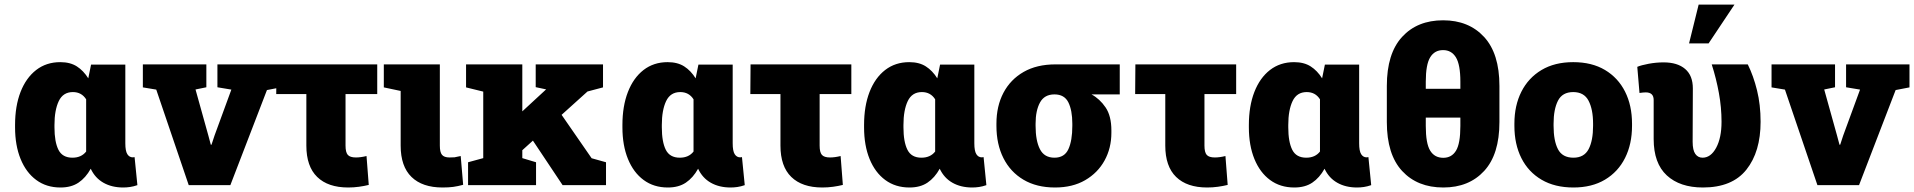

<svg xmlns="http://www.w3.org/2000/svg" viewBox="-20 -810 8374 840"><path d="M244.6 10.3Q183.1 10.3 138.7 -22.5Q94.2 -55.2 70.1 -114.5Q45.9 -173.8 45.9 -252.9V-263.2Q45.9 -345.7 69.8 -407.5Q93.8 -469.2 138.2 -503.7Q182.6 -538.1 243.7 -538.1Q287.1 -538.1 316.2 -519.5Q345.2 -501 366.2 -467.3L378.4 -527.3H528.3V-183.1Q528.3 -149.4 537.1 -135.5Q545.9 -121.6 561 -121.6Q565.9 -121.6 568.8 -122.6L581.1 0Q564 5.9 548.8 8.1Q533.7 10.3 519 10.3Q469.2 10.3 432.6 -10.5Q396 -31.2 377 -71.8Q355 -32.2 323.5 -11Q292 10.3 244.6 10.3ZM296.9 -120.1Q335.9 -120.1 356.9 -147V-375.5Q336.9 -407.2 298.8 -407.2Q255.9 -407.2 237.1 -367.7Q218.3 -328.1 218.3 -263.2V-252.9Q218.3 -189.5 235.6 -154.8Q252.9 -120.1 296.9 -120.1Z M805.7 0 663.6 -418 605 -427.7V-528.3H882.8V-428.2L835.4 -418.5L891.6 -216.8L902.3 -176.8H905.3L918.5 -216.8L992.2 -418L931.2 -428.2V-528.3H1208.5V-427.7L1147.9 -416L987.8 0Z M1503.4 10.3Q1415 10.3 1367.7 -35.9Q1320.3 -82 1320.3 -172.9V-398.4H1188.5L1189.5 -528.3H1630.4V-398.4H1491.7V-172.9Q1491.7 -143.6 1501.7 -132.3Q1511.7 -121.1 1537.1 -121.1Q1558.1 -121.1 1583.5 -127.4L1593.3 -1Q1573.7 3.9 1550.5 7.1Q1527.3 10.3 1503.4 10.3Z M1916 10.3Q1827.6 10.3 1780.3 -35.9Q1732.9 -82 1732.9 -172.9V-412.1L1659.2 -427.7V-528.3H1904.3V-172.9Q1904.3 -144 1913.8 -132.6Q1923.3 -121.1 1946.8 -121.1Q1962.4 -121.1 1968.5 -121.8Q1974.6 -122.6 1995.6 -127.4L2006.3 -1.5Q1982.9 4.9 1963.1 7.6Q1943.4 10.3 1916 10.3Z M2027.8 0V-100.1L2094.2 -118.2V-409.2L2019 -427.7V-528.3H2265.1V-322.8L2368.2 -418L2369.6 -418.9L2323.7 -428.7V-528.3H2618.2V-427.7L2550.3 -409.7L2437 -307.6L2568.4 -117.7L2631.3 -100.1V0H2441.4L2311.5 -194.8L2265.1 -152.8V-118.2L2325.2 -100.1V0Z M2901.9 10.3Q2840.3 10.3 2795.9 -22.5Q2751.5 -55.2 2727.3 -114.5Q2703.1 -173.8 2703.1 -252.9V-263.2Q2703.1 -345.7 2727.1 -407.5Q2751 -469.2 2795.4 -503.7Q2839.8 -538.1 2900.9 -538.1Q2944.3 -538.1 2973.4 -519.5Q3002.4 -501 3023.4 -467.3L3035.6 -527.3H3185.5V-183.1Q3185.5 -149.4 3194.3 -135.5Q3203.1 -121.6 3218.3 -121.6Q3223.1 -121.6 3226.1 -122.6L3238.3 0Q3221.2 5.9 3206.1 8.1Q3190.9 10.3 3176.3 10.3Q3126.5 10.3 3089.8 -10.5Q3053.2 -31.2 3034.2 -71.8Q3012.2 -32.2 2980.7 -11Q2949.2 10.3 2901.9 10.3ZM2954.1 -120.1Q2993.2 -120.1 3014.2 -147V-375.5Q2994.1 -407.2 2956.1 -407.2Q2913.1 -407.2 2894.3 -367.7Q2875.5 -328.1 2875.5 -263.2V-252.9Q2875.5 -189.5 2892.8 -154.8Q2910.2 -120.1 2954.1 -120.1Z M3577.6 10.3Q3489.3 10.3 3441.9 -35.9Q3394.5 -82 3394.5 -172.9V-398.4H3262.7L3263.7 -528.3H3704.6V-398.4H3565.9V-172.9Q3565.9 -143.6 3575.9 -132.3Q3585.9 -121.1 3611.3 -121.1Q3632.3 -121.1 3657.7 -127.4L3667.5 -1Q3647.9 3.9 3624.8 7.1Q3601.6 10.3 3577.6 10.3Z M3959 10.3Q3897.5 10.3 3853 -22.5Q3808.6 -55.2 3784.4 -114.5Q3760.3 -173.8 3760.3 -252.9V-263.2Q3760.3 -345.7 3784.2 -407.5Q3808.1 -469.2 3852.5 -503.7Q3897 -538.1 3958 -538.1Q4001.5 -538.1 4030.5 -519.5Q4059.6 -501 4080.6 -467.3L4092.8 -527.3H4242.7V-183.1Q4242.7 -149.4 4251.5 -135.5Q4260.3 -121.6 4275.4 -121.6Q4280.3 -121.6 4283.2 -122.6L4295.4 0Q4278.3 5.9 4263.2 8.1Q4248 10.3 4233.4 10.3Q4183.6 10.3 4147 -10.5Q4110.4 -31.2 4091.3 -71.8Q4069.3 -32.2 4037.8 -11Q4006.3 10.3 3959 10.3ZM4011.2 -120.1Q4050.3 -120.1 4071.3 -147V-375.5Q4051.3 -407.2 4013.2 -407.2Q3970.2 -407.2 3951.4 -367.7Q3932.6 -328.1 3932.6 -263.2V-252.9Q3932.6 -189.5 3950 -154.8Q3967.3 -120.1 4011.2 -120.1Z M4595.7 10.3Q4515.1 10.3 4457.8 -23.7Q4400.4 -57.6 4369.9 -118.4Q4339.4 -179.2 4339.4 -259.3V-269Q4339.4 -345.7 4370.1 -404.1Q4400.9 -462.4 4458.5 -495.4Q4516.1 -528.3 4597.2 -528.3H4878.9V-397H4755.4Q4791.5 -377.4 4816.9 -340.1Q4842.3 -302.7 4842.3 -239.3V-229Q4842.3 -162.1 4812.5 -107.9Q4782.7 -53.7 4727.5 -21.7Q4672.4 10.3 4595.7 10.3ZM4593.3 -120.1Q4637.2 -120.1 4654.3 -157.5Q4671.4 -194.8 4671.4 -259.3V-269Q4671.4 -327.1 4654.1 -362.1Q4636.7 -397 4593.3 -397Q4549.3 -397 4530 -361.6Q4510.7 -326.2 4510.7 -269V-259.3Q4510.7 -194.3 4529.8 -157.2Q4548.8 -120.1 4593.3 -120.1Z M5261.2 10.3Q5172.9 10.3 5125.5 -35.9Q5078.1 -82 5078.1 -172.9V-398.4H4946.3L4947.3 -528.3H5388.2V-398.4H5249.5V-172.9Q5249.5 -143.6 5259.5 -132.3Q5269.5 -121.1 5294.9 -121.1Q5315.9 -121.1 5341.3 -127.4L5351.1 -1Q5331.5 3.9 5308.3 7.1Q5285.2 10.3 5261.2 10.3Z M5642.6 10.3Q5581.1 10.3 5536.6 -22.5Q5492.2 -55.2 5468 -114.5Q5443.8 -173.8 5443.8 -252.9V-263.2Q5443.8 -345.7 5467.8 -407.5Q5491.7 -469.2 5536.1 -503.7Q5580.6 -538.1 5641.6 -538.1Q5685.1 -538.1 5714.1 -519.5Q5743.2 -501 5764.2 -467.3L5776.4 -527.3H5926.3V-183.1Q5926.3 -149.4 5935.1 -135.5Q5943.8 -121.6 5959 -121.6Q5963.9 -121.6 5966.8 -122.6L5979 0Q5961.9 5.9 5946.8 8.1Q5931.6 10.3 5917 10.3Q5867.2 10.3 5830.6 -10.5Q5793.9 -31.2 5774.9 -71.8Q5752.9 -32.2 5721.4 -11Q5689.9 10.3 5642.6 10.3ZM5694.8 -120.1Q5733.9 -120.1 5754.9 -147V-375.5Q5734.9 -407.2 5696.8 -407.2Q5653.8 -407.2 5635 -367.7Q5616.2 -328.1 5616.2 -263.2V-252.9Q5616.2 -189.5 5633.5 -154.8Q5650.9 -120.1 5694.8 -120.1Z M6294.4 10.3Q6181.2 10.3 6114.3 -62Q6047.4 -134.3 6047.4 -275.9V-434.1Q6047.4 -575.7 6114 -648.4Q6180.7 -721.2 6293.5 -721.2Q6405.8 -721.2 6472.9 -648.4Q6540 -575.7 6540 -434.1V-275.9Q6540 -134.8 6473.4 -62.3Q6406.7 10.3 6294.4 10.3ZM6217.8 -421.4H6369.1V-452.6Q6369.1 -527.3 6349.6 -559.1Q6330.1 -590.8 6293.5 -590.8Q6256.3 -590.8 6237.1 -559.3Q6217.8 -527.8 6217.8 -452.6ZM6294.4 -119.6Q6331.1 -119.6 6350.1 -150.9Q6369.1 -182.1 6369.1 -258.8V-295.4H6217.8V-258.8Q6217.8 -182.1 6237.1 -150.9Q6256.3 -119.6 6294.4 -119.6Z M6863.8 10.3Q6782.2 10.3 6724.4 -23.7Q6666.5 -57.6 6636 -118.4Q6605.5 -179.2 6605.5 -259.3V-269Q6605.5 -348.1 6636 -408.7Q6666.5 -469.2 6724.1 -503.7Q6781.7 -538.1 6862.8 -538.1Q6944.3 -538.1 7001.7 -503.9Q7059.1 -469.7 7089.6 -409.2Q7120.1 -348.6 7120.1 -269V-259.3Q7120.1 -179.7 7089.6 -118.9Q7059.1 -58.1 7001.7 -23.9Q6944.3 10.3 6863.8 10.3ZM6863.8 -120.1Q6910.6 -120.1 6930.2 -157.5Q6949.7 -194.8 6949.7 -259.3V-269Q6949.7 -331.5 6929.9 -369.4Q6910.2 -407.2 6862.8 -407.2Q6815.4 -407.2 6796.1 -369.4Q6776.9 -331.5 6776.9 -269V-259.3Q6776.9 -194.3 6796.1 -157.2Q6815.4 -120.1 6863.8 -120.1Z M7430.2 10.3Q7329.6 10.3 7272.2 -42.7Q7214.8 -95.7 7214.8 -201.7V-372.6Q7214.8 -405.8 7180.2 -405.8Q7169.9 -405.8 7152.8 -403.3L7143.1 -517.6Q7160.2 -524.9 7192.9 -531Q7225.6 -537.1 7258.3 -537.1Q7318.8 -537.1 7352.5 -508.3Q7386.2 -479.5 7386.2 -423.3L7385.3 -189.9Q7385.3 -152.8 7397 -136.5Q7408.7 -120.1 7428.7 -120.1Q7464.8 -120.1 7488.3 -163.6Q7511.7 -207 7511.7 -277.3Q7511.7 -339.8 7500.2 -402.8Q7488.8 -465.8 7468.8 -528.3H7626.5Q7651.4 -478 7667 -414.8Q7682.6 -351.6 7682.6 -277.3Q7682.6 -146 7620.6 -67.9Q7558.6 10.3 7430.2 10.3ZM7369.6 -620.1 7411.6 -790H7568.4L7455.1 -620.1Z M7931.2 0 7789.1 -418 7730.5 -427.7V-528.3H8008.3V-428.2L7960.9 -418.5L8017.1 -216.8L8027.8 -176.8H8030.8L8043.9 -216.8L8117.7 -418L8056.6 -428.2V-528.3H8334V-427.7L8273.4 -416L8113.3 0Z"/></svg>

Font: Roboto Slab Black
Style: Regular
Weight: 900
Designer: Google
Version: Version 2.000; ttfautohint (v1.8.1.43-b0c9)